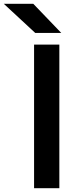

<svg xmlns="http://www.w3.org/2000/svg" viewBox="-94 -983 414 1003"><path d="M216 -750V0H84V-750ZM226 -811H90L-74 -963H80Z"/></svg>

Font: Unbounded Variable
Style: Regular
Weight: 400
Designer: Luke Prowse, Jean-Baptiste Morizot, Fátima Lázaro, Florian Runge
Foundry: NaN
Version: Version 1.600;FEAKit 1.0